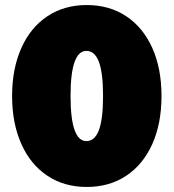

<svg xmlns="http://www.w3.org/2000/svg" viewBox="-20 -730 690 762"><path d="M28 -349Q28 -457 64.5 -539Q101 -621 168 -665.5Q235 -710 324 -710Q414 -710 481 -665.5Q548 -621 584.5 -539.5Q621 -458 621 -349Q621 -240 584.5 -158.5Q548 -77 481 -32.5Q414 12 324 12Q235 12 168 -32.5Q101 -77 64.5 -159Q28 -241 28 -349ZM323 -170Q356 -170 372.5 -213.5Q389 -257 389 -349Q389 -441 372.5 -484.5Q356 -528 323 -528Q260 -528 260 -349Q260 -170 323 -170Z"/></svg>

Font: Azeret Mono Black
Style: Regular
Weight: 900
Designer: Martin Vácha
Foundry: Displaay
Version: Version 1.000; Glyphs 3.0.3, build 3074